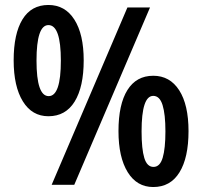

<svg xmlns="http://www.w3.org/2000/svg" viewBox="-20 -744 814 773"><path d="M175 -724Q242 -724 279.5 -665Q317 -606 317 -501Q317 -394 280.5 -335Q244 -276 175 -276Q109 -276 72 -336Q35 -396 35 -501Q35 -608 70.5 -666Q106 -724 175 -724ZM584 -714 279 0H188L493 -714ZM175 -643Q127 -643 127 -500Q127 -357 176 -357Q225 -357 225 -500Q225 -643 175 -643ZM597 -439Q664 -439 701.5 -380.5Q739 -322 739 -216Q739 -109 702.5 -50Q666 9 597 9Q531 9 494 -51Q457 -111 457 -216Q457 -324 493 -381.5Q529 -439 597 -439ZM597 -358Q550 -358 550 -215Q550 -144 561 -108Q572 -72 598 -72Q624 -72 635 -109Q646 -146 646 -215Q646 -284 634.5 -321Q623 -358 597 -358Z"/></svg>

Font: Noto Sans Myanmar UI Condensed SemiBold
Style: Regular
Weight: 600
Width: 3
Designer: Monotype Design Team
Foundry: Monotype Imaging Inc.
Version: Version 2.103; ttfautohint (v1.8.4.7-5d5b)